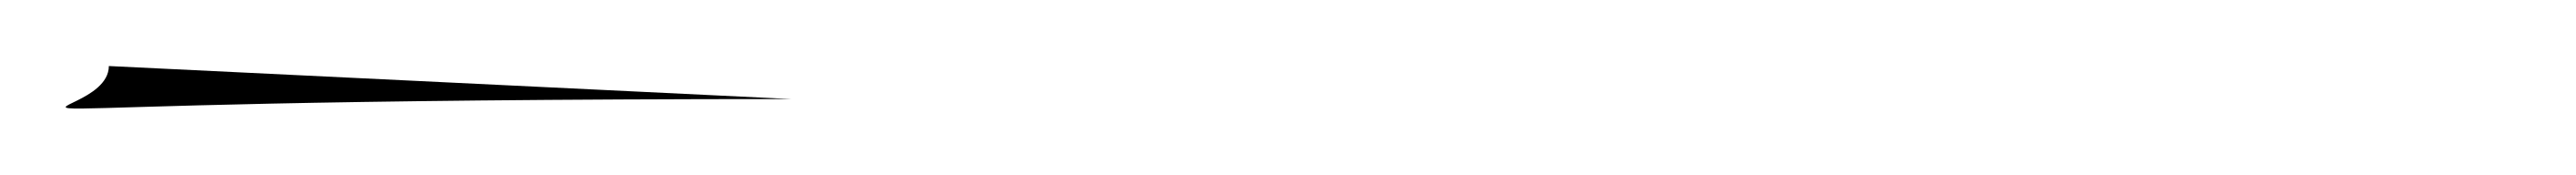

<svg xmlns="http://www.w3.org/2000/svg" viewBox="-33 -20 781 53"><path d="M0 0C0 21 -91 10 207 10Z"/></svg>

Font: Hi.
Style: Bold
Weight: 400
Designer: Mew Too, Robert Jablonski
Foundry: Cannot Into Space Fonts
Version: Version 1.996